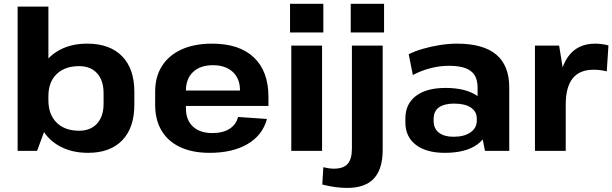

<svg xmlns="http://www.w3.org/2000/svg" viewBox="-20 -774 3141 985"><path d="M431.6 10.1Q350.3 10.1 289.4 -22.2Q228.4 -54.5 195.1 -113Q161.7 -171.6 161.2 -250.7V-292.2Q161.7 -371.3 194.8 -429.2Q227.9 -487 287.6 -518.5Q347.2 -550.1 427.4 -550.1Q542.8 -550.1 606 -485.9Q669.2 -421.7 669.2 -303.4V-236.6Q669.2 -118.3 607 -54.1Q544.9 10.1 431.6 10.1ZM70.4 -740H228.3V-157.6L170.3 0H70.4ZM386.3 -103.3Q444.8 -103.3 478.1 -140.2Q511.4 -177.2 511.4 -242V-295.4Q511.4 -361.3 478.1 -398Q444.8 -434.7 386.3 -434.7Q312.5 -434.7 270.4 -393.8Q228.3 -353 228.3 -280.8V-259.7Q228.3 -186.9 270.3 -145.1Q312.4 -103.3 386.3 -103.3Z M1055.4 10.1Q967.5 10.1 904.9 -19Q842.3 -48.1 809.2 -103.3Q776 -158.4 776 -236.1V-303.9Q776 -380.6 811.2 -435.7Q846.4 -490.9 912 -520.5Q977.6 -550.1 1068.1 -550.1Q1207.9 -550.1 1282.5 -479.3Q1357.2 -408.5 1357.2 -276.9V-230.5H904.8V-309.4H1232.5L1211.2 -279.1V-311Q1211.2 -371 1174 -405.2Q1136.7 -439.5 1072.2 -439.5Q1007.3 -439.5 970.5 -404.7Q933.8 -370 933.8 -308.5V-218.8Q933.8 -158.3 969.8 -124.8Q1005.8 -91.3 1069.3 -91.3Q1123.7 -91.3 1157.9 -113.3Q1192.1 -135.3 1201 -173.9L1349.6 -163.7Q1326.9 -80 1250 -35Q1173 10.1 1055.4 10.1Z M1632.3 -540V0H1474.4V-540ZM1638.8 -754.4V-607.4H1467.9V-754.4Z M1761.1 190.1Q1731.3 190.1 1698.3 185.6Q1665.2 181.1 1633.4 172.5L1638.8 83.9Q1653.2 87.4 1666.6 89.3Q1680 91.3 1692.9 91.3Q1741.7 91.3 1763.6 66.7Q1785.4 42.1 1785.4 -12.6V-540H1943.3V-5.9Q1943.3 92.9 1898.4 141.5Q1853.5 190.1 1761.1 190.1ZM1950.3 -754.4V-607.4H1779.3V-754.4Z M2430.1 -194.1V-324.7Q2430.1 -383 2395.1 -409.7Q2360.1 -436.4 2283.6 -436.4Q2236.1 -436.4 2188.6 -424.2Q2141.1 -412 2098 -389.1L2076.7 -495.7Q2108.4 -511.6 2150.6 -523.9Q2192.8 -536.1 2238.3 -543.1Q2283.8 -550.1 2324.4 -550.1Q2459 -550.1 2525.8 -494Q2592.6 -437.9 2592.6 -324.7V0H2468ZM2261.8 10.1Q2167 10.1 2113.3 -31.2Q2059.6 -72.5 2059.6 -146.1V-165.7Q2059.6 -240.3 2113.5 -281.6Q2167.5 -322.9 2265.8 -322.9Q2368.6 -322.9 2427.5 -282.9Q2486.4 -242.8 2486.4 -169.2V-148.1Q2486.4 -73.5 2427 -31.7Q2367.6 10.1 2261.8 10.1ZM2306.6 -72.4Q2361.6 -72.4 2393.8 -94.9Q2426 -117.4 2426 -155V-165.8Q2426 -201.9 2395.5 -222.2Q2365.1 -242.5 2310.1 -242.5Q2260.1 -242.5 2232.3 -223.4Q2204.6 -204.3 2204.6 -162.9V-153Q2204.6 -114.5 2231.6 -93.4Q2258.6 -72.4 2306.6 -72.4Z M2724.4 -540H2848.5L2882.3 -331.1V0H2724.4ZM2844.9 -277.7Q2844.9 -412.2 2892.9 -481.1Q2940.8 -550.1 3033.4 -550.1Q3049.9 -550.1 3067.2 -547.8Q3084.4 -545.6 3101.5 -541.1L3092.8 -407.8Q3060.2 -416.3 3024.7 -416.3Q2953.4 -416.3 2917.8 -371.8Q2882.3 -327.2 2882.3 -236.6Z"/></svg>

Font: Pathway Extreme 8pt Thin
Style: Regular
Weight: 100
Version: Version 1.001;gftools[0.9.26]